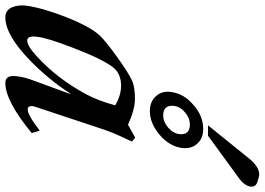

<svg xmlns="http://www.w3.org/2000/svg" viewBox="-162 -819 992 720"><g transform="rotate(90 334.0 -459.0)"><path d="M473 -82Q353 17 285 17Q254 17 260 -26Q263 -54 274 -83L326 -225L325 -227Q298 -185 266.5 -147Q235 -109 200 -75Q105 17 39 17Q12 17 1 -9Q-8 -31 -5 -60Q3 -120 37 -208Q56 -256 74 -289Q92 -322 111 -341Q120 -350 138.5 -365Q157 -380 186 -401Q250 -447 278 -459Q301 -469 346 -469Q384 -469 442 -443L490 -470L505 -458L485 -415Q472 -388 460 -353L389 -139Q381 -116 377 -103Q373 -90 372 -87Q370 -67 384 -67Q403 -67 442 -96L464 -112ZM369 -395Q332 -417 295 -417Q252 -417 228 -389Q195 -347 153 -236Q116 -140 112 -103Q107 -65 126 -65Q146 -65 184 -100Q226 -138 261.5 -184Q297 -230 327 -285Q352 -332 369 -395ZM390 -525Q355 -525 334.5 -548Q314 -571 319 -605Q325 -652 367 -688Q408 -725 458 -725Q493 -725 513 -702.5Q533 -680 529 -646Q523 -599 480 -562Q437 -525 390 -525ZM477 -636Q481 -675 441 -675Q417 -675 395.5 -657Q374 -639 371 -615Q367 -575 407 -575Q431 -575 452.5 -593.5Q474 -612 477 -636ZM660 -927Q675 -920 674 -904Q671 -880 642 -859L483 -743H444L570 -899Q600 -935 628 -935Q636 -935 660 -927Z"/></g></svg>

Font: DG Didot
Style: Bold Italic
Weight: 700
Designer: David Gatwood, Takis Katsoulidis, and George D. Matthiopoulos
Foundry: David Gatwood
Version: Version 1.0